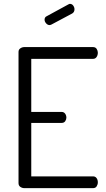

<svg xmlns="http://www.w3.org/2000/svg" viewBox="-20 -975 548 995"><path d="M106 0Q95 0 85.5 -6.5Q76 -13 76 -26V-706Q76 -718 85.5 -724.5Q95 -731 106 -731H462Q475 -731 481 -721.5Q487 -712 487 -702Q487 -689 480.5 -679.5Q474 -670 462 -670H142V-395H299Q311 -395 317.5 -386Q324 -377 324 -365Q324 -356 318 -347Q312 -338 299 -338H142V-61H462Q474 -61 480.5 -52Q487 -43 487 -30Q487 -19 481 -9.5Q475 0 462 0ZM237 -845Q227 -845 219 -854Q211 -863 211 -873Q211 -886 222 -891L334 -952Q339 -955 342 -955Q353 -955 359.5 -946Q366 -937 366 -927Q366 -912 354 -905L247 -848Q245 -847 242 -846Q239 -845 237 -845Z"/></svg>

Font: Dosis
Style: Regular
Weight: 400
Designer: EdgarTolentino, PabloImpallari, IginoMarini
Foundry: EdgarTolentino, PabloImpallari, IginoMarini
Version: Version 3.001; ttfautohint (v1.8.2)